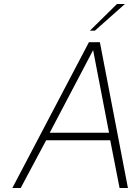

<svg xmlns="http://www.w3.org/2000/svg" viewBox="-20 -945 705 965"><path d="M427 -733H482L623 0H581L534 -240H212L84 0H42ZM528 -278 448 -693 230 -278ZM568 -925H608L457 -791H432Z"/></svg>

Font: Exo ExtraLight
Style: Italic
Weight: 275
Italic angle: -9°
Designer: Natanael Gama
Foundry: Natanael Gama
Version: Version 1.500; ttfautohint (v1.6)